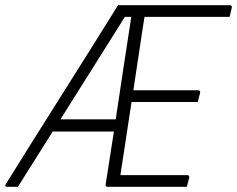

<svg xmlns="http://www.w3.org/2000/svg" viewBox="-46 -720 913 740"><path d="M23 0H-18Q-31 0 -22 -13Q85 -185 193.5 -356.5Q302 -528 409 -700H839Q850 -700 847 -689Q845 -679 843 -672Q841 -665 839 -655H511Q509 -644 507.5 -633Q506 -622 504 -611Q495 -551 486 -491.5Q477 -432 468 -372H717Q728 -372 725 -361Q723 -353 720.5 -344Q718 -335 716 -327H461Q450 -256 439.5 -185.5Q429 -115 418 -45H675Q686 -45 683 -34Q681 -26 678.5 -17Q676 -8 674 0H370Q360 0 361 -8Q369 -59 377 -110.5Q385 -162 393 -213H157Q124 -160 90 -106.5Q56 -53 23 0ZM435 -655 424 -637Q365 -543 305.5 -448.5Q246 -354 187 -260H400Q415 -360 430 -459.5Q445 -559 460 -655Z"/></svg>

Font: Recursive Sn Lnr St Lt
Style: Italic
Weight: 300
Italic angle: -15°
Version: Version 1.079;hotconv 1.0.112;makeotfexe 2.5.65598; ttfautoh